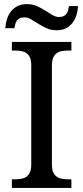

<svg xmlns="http://www.w3.org/2000/svg" viewBox="-20 -919 407 939"><path d="M38.1 0V-42H50.8Q67.9 -42 82.8 -44.4Q97.7 -46.9 108.9 -54.4Q120.1 -62 126.5 -76.2Q132.8 -90.3 132.8 -113.8V-600.1Q132.8 -623.5 126.5 -637.7Q120.1 -651.9 108.9 -659.4Q97.7 -667 82.8 -669.4Q67.9 -671.9 50.8 -671.9H38.1V-713.9H329.1V-671.9H315.9Q299.3 -671.9 284.2 -669.4Q269 -667 258.1 -659.4Q247.1 -651.9 240.5 -637.7Q233.9 -623.5 233.9 -600.1V-113.8Q233.9 -90.3 240.5 -76.2Q247.1 -62 258.1 -54.4Q269 -46.9 284.2 -44.4Q299.3 -42 315.9 -42H329.1V0ZM268.1 -835.9Q282.7 -835.9 291.7 -840.3Q300.8 -844.7 305.9 -852.3Q311 -859.9 313.2 -869.4Q315.4 -878.9 316.9 -889.2H361.8Q360.4 -866.2 353.8 -845Q347.2 -823.7 334.5 -807.1Q321.8 -790.5 302.7 -780.8Q283.7 -771 256.8 -771Q230 -771 208.3 -780.8Q186.5 -790.5 167.7 -802.5Q148.9 -814.5 132.6 -824.2Q116.2 -834 100.1 -834Q85 -834 76.2 -829.6Q67.4 -825.2 62.3 -817.9Q57.1 -810.5 54.7 -801Q52.2 -791.5 50.8 -781.2H5.9Q7.3 -804.2 13.9 -825.2Q20.5 -846.2 33.4 -862.8Q46.4 -879.4 65.7 -889.2Q85 -898.9 111.8 -898.9Q138.7 -898.9 160.4 -889.2Q182.1 -879.4 200.9 -867.4Q219.7 -855.5 236.1 -845.7Q252.4 -835.9 268.1 -835.9Z"/></svg>

Font: Noto Serif
Style: Regular
Weight: 400
Designer: Monotype Design team
Foundry: Monotype Imaging Inc.
Version: Version 1.02